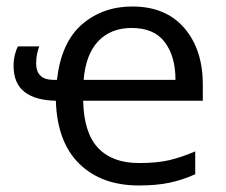

<svg xmlns="http://www.w3.org/2000/svg" viewBox="-20 -564 700 594"><path d="M389.2 -543.9Q492.7 -543.9 550 -477.5Q607.4 -411.1 607.4 -302.7V-252.4H237.3Q239.3 -153.3 283.4 -106.4Q327.6 -59.6 409.7 -59.6Q466.3 -59.6 504.2 -68.6Q542 -77.6 584 -95.7V-24.9Q543.5 -6.8 503.4 1.5Q463.4 9.8 409.7 9.8Q293.9 9.8 225.3 -57.4Q156.7 -124.5 152.8 -252.4Q89.4 -253.4 55.7 -279.8Q22 -306.2 22 -360.4Q22 -378.4 25.9 -394Q29.8 -409.7 35.2 -420.4H101.6Q98.1 -412.6 95 -398.4Q91.8 -384.3 91.8 -368.2Q91.8 -316.9 146 -316.9H156.2Q169.4 -433.1 233.6 -488.5Q297.9 -543.9 389.2 -543.9ZM387.2 -477.5Q322.8 -477.5 283.9 -436.5Q245.1 -395.5 238.8 -316.9H522.9Q522.9 -389.2 490 -433.3Q457 -477.5 387.2 -477.5Z"/></svg>

Font: Open Sans
Style: Regular
Weight: 400
Designer: Monotype Design Team
Foundry: Monotype Imaging Inc.
Version: Version 3.000; ttfautohint (v1.8.4)